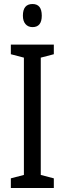

<svg xmlns="http://www.w3.org/2000/svg" viewBox="-20 -936 323 956"><path d="M248 0H34V-48L99 -65V-649L34 -666V-714H248V-666L183 -649V-65L248 -48ZM142 -916Q188 -916 188 -858Q188 -801 142 -801Q120 -801 107 -816Q94 -831 94 -858Q94 -916 142 -916Z"/></svg>

Font: Noto Sans Bengali UI ExtraCondensed
Style: Regular
Weight: 400
Width: 2
Designer: Jelle Bosma - Monotype Design Team
Foundry: Monotype Imaging Inc.
Version: Version 2.003; ttfautohint (v1.8.4.7-5d5b)